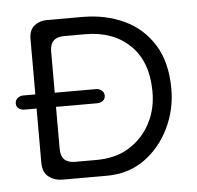

<svg xmlns="http://www.w3.org/2000/svg" viewBox="-38 -434 486 473"><g transform="rotate(-5 205.0 -197.5)"><path d="M99 0Q79 0 64.5 -11Q50 -22 50 -46V-352Q50 -374 63 -384.5Q76 -395 93 -395H182Q239 -395 285 -373.5Q331 -352 358 -308.5Q385 -265 385 -199Q385 -148 363 -102.5Q341 -57 301.5 -28.5Q262 0 207 0ZM133 -41H186Q234 -41 268 -62.5Q302 -84 320.5 -120Q339 -156 338 -200Q337 -272 295.5 -312Q254 -352 185 -352H133Q98 -352 98 -317V-76Q98 -41 133 -41ZM20 -180Q12 -180 6 -184.5Q0 -189 0 -197Q0 -205 6 -210Q12 -215 20 -215H200Q208 -215 214 -210Q220 -205 220 -197Q220 -189 214 -184.5Q208 -180 200 -180Z"/></g></svg>

Font: Dongle Light
Style: Regular
Weight: 300
Designer: Yanghee Ryu
Foundry: Yanghee Ryu
Version: Version 2.000